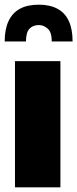

<svg xmlns="http://www.w3.org/2000/svg" viewBox="-20 -800 330 820"><path d="M44 0V-539H238V0ZM146 -780Q193 -780 225.5 -762.5Q258 -745 274 -710Q290 -675 290 -623H201Q201 -663 183.5 -678Q166 -693 146 -693Q121 -693 106 -677.5Q91 -662 91 -623H0Q0 -675 16.5 -710Q33 -745 65 -762.5Q97 -780 146 -780Z"/></svg>

Font: Exo Thin Black
Style: Regular
Weight: 900
Version: Version 2.000